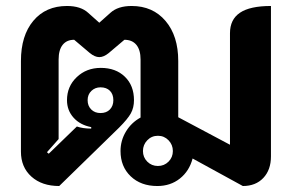

<svg xmlns="http://www.w3.org/2000/svg" viewBox="-20 -613 976 642"><path d="M50 -106V-409Q50 -494 91.5 -543.5Q133 -593 204 -593Q250 -593 275 -570L312 -537L349 -570Q374 -593 420 -593Q491 -593 533.5 -543Q576 -493 576 -409V-221L749 -129V-502Q749 -548 782.5 -570.5Q816 -593 886 -593V-90Q886 -45 860.5 -18Q835 9 792 9L624 -83Q613 -41 581.5 -16Q550 9 506 9Q451 9 417 -23.5Q383 -56 383 -108Q383 -143 401 -173Q419 -203 450 -220V-414Q450 -446 436 -463Q422 -480 396 -480L344 -436Q327 -422 312 -422Q297 -422 280 -436L228 -480Q203 -480 189.5 -463Q176 -446 176 -414V-148L137 -104L143 -99L237 -190Q257 -183 285 -183V-188Q248 -195 226 -219.5Q204 -244 204 -278Q204 -324 236.5 -355Q269 -386 317 -386Q367 -386 397.5 -356.5Q428 -327 428 -278Q428 -253 417.5 -234Q407 -215 378 -186L178 9Q120 9 85 -22.5Q50 -54 50 -106ZM359 -278Q359 -298 347.5 -309.5Q336 -321 316 -321Q298 -321 285.5 -309Q273 -297 273 -278Q273 -259 285 -247Q297 -235 316 -235Q336 -235 347.5 -247Q359 -259 359 -278ZM558 -108Q558 -129 543.5 -144Q529 -159 508 -159Q487 -159 472.5 -144Q458 -129 458 -108Q458 -87 472.5 -72.5Q487 -58 508 -58Q529 -58 543.5 -72.5Q558 -87 558 -108Z"/></svg>

Font: K2D ExtraBold
Style: Regular
Weight: 800
Designer: Katatrad Aksorn Co.,Ltd.
Foundry: Cadson Demak Co.,Ltd.
Version: Version 1.000; ttfautohint (v1.6)